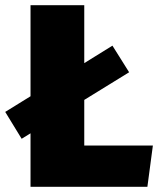

<svg xmlns="http://www.w3.org/2000/svg" viewBox="-20 -716 616 736"><path d="M303 -158V-333L475 -439L411 -541L303 -474V-696H97V-347L0 -287L63 -184L97 -205V0H545L566 -158Z"/></svg>

Font: Fira Sans Heavy
Style: Regular
Weight: 900
Designer: bBox Type GmbH & Carrois Corporate GbR & Edenspiekermann AG
Foundry: bBox Type GmbH & Carrois Corporate GbR & Edenspiekermann AG
Version: Version 4.300;PS 004.300;hotconv 1.0.88;makeotf.lib2.5.64775